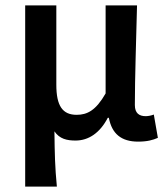

<svg xmlns="http://www.w3.org/2000/svg" viewBox="-20 -511 618 709"><path d="M73 178H190C183 105 182 58 181 -26C200 2 227 8 259 8C307 8 349 -20 378 -76H382C393 -17 428 12 490 12C524 12 545 6 563 -2L548 -88C538 -84 526 -82 518 -82C494 -82 478 -93 478 -123C478 -222 483 -368 486 -491H370V-166C334 -103 302 -87 263 -87C211 -87 188 -120 188 -198V-491H73Z"/></svg>

Font: DAIFUKU Sans Semibold
Style: Regular
Weight: 600
Designer: Original font ‘Source Sans 3’ : Paul D. Hunt
Foundry: Daifuku
Version: Version 1.000